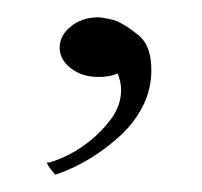

<svg xmlns="http://www.w3.org/2000/svg" viewBox="-20 -114 233 222"><path d="M114 -90Q126 -85 140.5 -73Q155 -61 155 -33Q155 -11 145.5 8Q136 27 120 42Q104 57 84.5 69Q65 81 44 88Q36 79 35 76L34 74H35Q39 74 53 68Q67 62 82 50.5Q97 39 108.5 23.5Q120 8 120 -10Q120 -15 119 -19.5Q118 -24 116 -29Q107 -25 94 -25Q75 -25 62 -35Q49 -45 49 -59Q49 -73 62 -83.5Q75 -94 94 -94Q96 -94 104 -92.5Q112 -91 114 -90Z"/></svg>

Font: Ekushey Mukto
Style: Regular
Weight: 400
Designer: Al Mamun Sumon
Foundry: Al Mamun Sumon
Version: Version 1.0